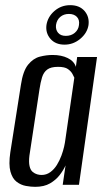

<svg xmlns="http://www.w3.org/2000/svg" viewBox="-20 -716 406 744"><path d="M116 8Q100 8 80.5 4.5Q61 1 44.5 -11.5Q28 -24 20.5 -51Q13 -78 20 -126L61 -387Q69 -441 89 -465.5Q109 -490 134.5 -496.5Q160 -503 184 -503Q218 -503 242.5 -491Q267 -479 274 -457L279 -495H356L286 0H223L234 -75Q226 -57 211.5 -38Q197 -19 174 -5.5Q151 8 116 8ZM141 -38Q160 -38 175 -49Q190 -60 200.5 -77Q211 -94 218 -113Q225 -132 228.5 -148Q232 -164 233 -173L268 -415Q266 -420 260.5 -430Q255 -440 243 -448.5Q231 -457 205 -457Q177 -457 163 -446.5Q149 -436 143 -416.5Q137 -397 133 -370L94 -113Q91 -88 94.5 -72.5Q98 -57 106.5 -50Q115 -43 124 -40.5Q133 -38 141 -38ZM230 -543Q195 -543 175.5 -565.5Q156 -588 160 -619Q165 -651 191 -673.5Q217 -696 252 -696Q288 -696 307.5 -673.5Q327 -651 323 -619Q318 -588 291 -565.5Q264 -543 230 -543ZM235 -577Q256 -577 270 -589Q284 -601 286 -619Q289 -639 278 -650.5Q267 -662 247 -662Q227 -662 213.5 -650.5Q200 -639 197 -619Q195 -601 205 -589Q215 -577 235 -577Z"/></svg>

Font: Alumni Sans Medium
Style: Italic
Weight: 500
Italic angle: -8°
Designer: Robert E. Leuschke
Foundry: Robert E. Leuschke
Version: Version 1.016